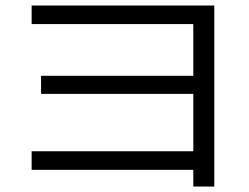

<svg xmlns="http://www.w3.org/2000/svg" viewBox="-20 -685 904 696"><path d="M680.7 -69.3H94.7V-136.7H680.7V-344.7H128.9V-410.2H680.7V-597.7H94.7V-665H756.8V-8.8H680.7Z"/></svg>

Font: Pretendard GOV
Style: Regular
Weight: 400
Designer: Base glyphs from Inter by Rasmus Andersson; Hangeul glyphs from Noto Sans CJK(Source Han Sans) by Jang Soo-young and Kan
Foundry: Kil Hyung-jin
Version: Version 1.309